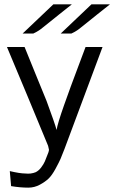

<svg xmlns="http://www.w3.org/2000/svg" viewBox="-20 -688 525 882"><path d="M84 -534 225 -668H310Q279 -644 249.5 -620Q220 -596 206 -585Q192 -574 178.5 -563Q165 -552 158.5 -548Q152 -544 146 -540.5Q140 -537 133 -534ZM259 -534 400 -668H485Q454 -644 424.5 -620Q395 -596 381 -585Q367 -574 353.5 -563Q340 -552 333.5 -548Q327 -544 321 -540.5Q315 -537 308 -534ZM12 -472H93Q110 -430 143.5 -347.5Q177 -265 194 -224Q232 -121 240 -91Q244 -119 274.5 -205.5Q305 -292 338.5 -380Q372 -468 373 -472H451L276 -3Q264 28 258 42Q252 56 235.5 86.5Q219 117 203.5 132Q188 147 163 160.5Q138 174 110 174Q73 174 31 167L25 98Q72 109 96 109Q122 112 144 103Q158 96 169 81.5Q180 67 186 53.5Q192 40 202 13Q205 4 205 0Q205 -2 201 -18Q170 -94 107 -245Q44 -396 12 -472Z"/></svg>

Font: Coval
Style: Light
Weight: 300
Foundry: Context Ltd
Version: Version 001.000